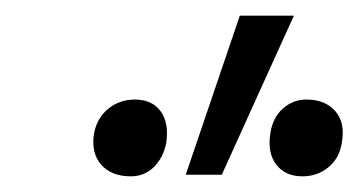

<svg xmlns="http://www.w3.org/2000/svg" viewBox="-20 -731 457 245"><path d="M217 -508 286 -711H355L263 -508ZM147 -506Q122 -506 109 -521Q96 -536 100 -561Q104 -581 118.5 -592.5Q133 -604 152 -604Q174 -604 185 -589Q196 -574 192 -548Q188 -529 176 -517.5Q164 -506 147 -506ZM366 -506Q344 -506 332.5 -521Q321 -536 325 -561Q328 -581 341 -592.5Q354 -604 371 -604Q395 -604 408 -589Q421 -574 416 -548Q413 -529 399 -517.5Q385 -506 366 -506Z"/></svg>

Font: Ysabeau Infant Medium
Style: Italic
Weight: 500
Italic angle: -12°
Designer: Christian Thalmann (Catharsis Fonts)
Version: Version 2.001;gftools[0.9.30]; featfreeze: ss01,ss02,lnum